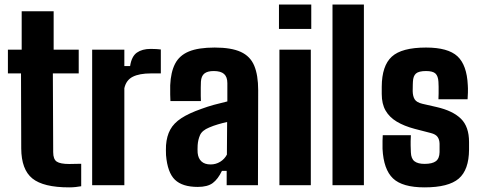

<svg xmlns="http://www.w3.org/2000/svg" viewBox="-20 -820 2125 850"><path d="M286 9.5Q172 9.5 123.2 -30Q74.5 -69.5 74 -163L73 -495H15V-600H76V-770H217.5V-600H328.5V-495H214L215.5 -146.5Q215.5 -115 231.2 -104.5Q247 -94 286.5 -94Q300 -94 312.2 -94.5Q324.5 -95 339.5 -95V4.5Q327.5 6.5 314.8 8Q302 9.5 286 9.5Z M388 0V-600H530.5V-527.5H556Q562.5 -570.5 586 -587Q609.5 -603.5 647 -603.5Q659.5 -603.5 672 -602.8Q684.5 -602 692 -601V-495H648.5Q597 -495 567.8 -480.2Q538.5 -465.5 530.5 -429.5V0Z M855.5 7.5Q787.5 7.5 754.5 -24.2Q721.5 -56 715 -133Q714.5 -142 714.5 -155.5Q714.5 -169 715 -177Q718 -217.5 733.8 -246.2Q749.5 -275 782.8 -296.8Q816 -318.5 871.5 -338Q900 -348.5 926.5 -355.8Q953 -363 986.5 -371V-452Q986.5 -479.5 972 -492.5Q957.5 -505.5 926 -505.5Q898.5 -505.5 884.8 -494.5Q871 -483.5 869.5 -458.5Q869 -451.5 868.8 -432.5Q868.5 -413.5 868.8 -395Q869 -376.5 869.5 -372.5H734.5Q734 -380.5 733.5 -401.5Q733 -422.5 733.5 -442.5Q736 -500.5 755 -537.5Q774 -574.5 816 -592Q858 -609.5 930.5 -609.5Q1004 -609.5 1046 -590.2Q1088 -571 1105.5 -529.2Q1123 -487.5 1123 -420.5L1122 0H983.5V-63.5H962.5Q945 -27 922 -9.8Q899 7.5 855.5 7.5ZM912.5 -92Q935.5 -92 954.8 -103.8Q974 -115.5 984.5 -135.5L985.5 -280Q965.5 -275.5 945 -269.5Q924.5 -263.5 906 -255.5Q874.5 -242.5 865.5 -221.8Q856.5 -201 855 -177Q854.5 -164.5 854.5 -159Q854.5 -153.5 855 -143Q857.5 -118.5 872 -105.2Q886.5 -92 912.5 -92Z M1215 -692V-800H1358V-692ZM1217 0V-600H1356V0Z M1452 0V-800H1591V0Z M1859.5 9.5Q1761.5 9.5 1719.8 -30.2Q1678 -70 1673.5 -161Q1673 -180 1673.5 -197Q1674 -214 1674.5 -221.5H1799Q1797.5 -192.5 1798 -175.5Q1798.5 -158.5 1799 -145.5Q1800 -117.5 1815 -106Q1830 -94.5 1859.5 -94.5Q1894 -94.5 1909.8 -106.5Q1925.5 -118.5 1926 -146.5Q1926 -159.5 1926 -162.8Q1926 -166 1926 -168.8Q1926 -171.5 1926 -184Q1925.5 -202 1917.2 -213.8Q1909 -225.5 1887.5 -231L1816 -249.5Q1769 -262 1736.5 -281.5Q1704 -301 1687 -330.5Q1670 -360 1670 -404Q1670 -413 1670 -420.8Q1670 -428.5 1670 -436Q1670.5 -529 1714.5 -569.2Q1758.5 -609.5 1866 -609.5Q1963.5 -609.5 2005.2 -570.8Q2047 -532 2051 -442.5Q2052 -431.5 2051.5 -409.8Q2051 -388 2050 -380.5H1921Q1921.5 -391.5 1921.8 -406.5Q1922 -421.5 1921.8 -435.8Q1921.5 -450 1921 -458Q1919.5 -483.5 1907.8 -494.5Q1896 -505.5 1866 -505.5Q1834 -505.5 1821.5 -494.5Q1809 -483.5 1808 -458Q1808 -455 1807.5 -446.5Q1807 -438 1807 -416.5Q1807.5 -393.5 1816 -380Q1824.5 -366.5 1850 -360.5L1913.5 -346Q1985 -329.5 2020.8 -294.2Q2056.5 -259 2056.5 -191Q2056.5 -182.5 2056.5 -174.2Q2056.5 -166 2056.5 -157.5Q2056 -68 2010.8 -29.2Q1965.5 9.5 1859.5 9.5Z"/></svg>

Font: Big Shoulders Thin ExtraBold
Style: Regular
Weight: 800
Version: Version 2.002